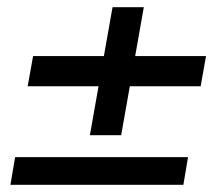

<svg xmlns="http://www.w3.org/2000/svg" viewBox="-20 -603 599 534"><path d="M9 -89 22 -166H503L490 -89ZM230 -227 293 -583H380L317 -227ZM57 -363 72 -447H553L538 -363Z"/></svg>

Font: DM Sans 10pt Medium
Style: Italic
Weight: 500
Italic angle: -10°
Version: Version 4.004;gftools[0.9.30]